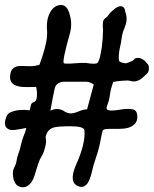

<svg xmlns="http://www.w3.org/2000/svg" viewBox="-20 -748 630 787"><path d="M127.9 -391.6Q109.4 -391.6 89.8 -391.1Q70.3 -390.6 54.7 -394.5Q18.6 -402.3 21.5 -436.5Q23.4 -481.4 73.2 -477.5Q85 -476.6 103.5 -476.6Q122.1 -476.6 141.6 -482.4Q176.8 -577.1 172.9 -622.1Q168.9 -667 185.5 -697.3Q202.1 -727.5 230.5 -727.5Q256.8 -727.5 266.6 -684.6Q277.3 -648.4 265.6 -607.4Q235.4 -501 241.2 -489.3Q243.2 -486.3 267.6 -487.3Q319.3 -491.2 331.1 -490.2Q373 -483.4 379.4 -490.2Q385.7 -497.1 390.1 -516.1Q394.5 -535.2 397.5 -556.6Q402.3 -593.8 402.3 -627Q400.4 -643.6 401.9 -655.8Q403.3 -668 411.6 -673.3Q419.9 -678.7 424.3 -686Q428.7 -693.4 439.5 -703.1Q466.8 -728.5 482.4 -720.7Q490.2 -716.8 491.7 -708Q493.2 -699.2 496.1 -691.4Q503.9 -664.1 490.2 -632.8Q481.4 -613.3 478.5 -590.8Q475.6 -568.4 472.2 -555.7Q468.8 -543 467.3 -524.4Q465.8 -505.9 467.8 -500Q470.7 -491.2 496.1 -488.3Q528.3 -498 532.2 -507.8Q552.7 -516.6 574.2 -498Q582 -488.3 586.4 -483.9Q590.8 -479.5 590.3 -466.3Q589.8 -453.1 582.5 -446.3Q575.2 -439.5 562.5 -427.7Q539.1 -409.2 515.6 -416Q510.7 -418 501 -418Q491.2 -418 480.5 -417Q455.1 -415 444.3 -412.1Q433.6 -383.8 430.7 -360.4Q427.7 -336.9 420.9 -320.3Q414.1 -303.7 418.9 -299.3Q423.8 -294.9 436 -294.9Q448.2 -294.9 461.4 -296.9Q474.6 -298.8 488.3 -300.8Q522.5 -303.7 532.7 -296.4Q543 -289.1 543 -269.5Q543 -250 531.7 -239.3Q520.5 -228.5 504.9 -224.1Q489.3 -219.7 463.9 -219.7H427.7Q406.2 -219.7 402.3 -214.4Q398.4 -209 392.6 -175.3Q386.7 -141.6 374.5 -105.5Q362.3 -69.3 358.4 -51.3Q354.5 -33.2 350.1 -20.5Q345.7 -7.8 339.8 2Q324.2 23.4 304.7 16.6Q258.8 2.9 292 -73.2Q331.1 -160.2 326.2 -213.9Q324.2 -230.5 267.6 -230.5Q216.8 -230.5 199.2 -225.1Q181.6 -219.7 173.3 -204.1Q165 -188.5 168 -178.2Q170.9 -168 165 -144.5Q159.2 -121.1 150.9 -107.9Q142.6 -94.7 138.2 -81.5Q133.8 -68.4 129.4 -54.2Q125 -40 121.1 -26.9Q117.2 -13.7 109.4 -2Q88.9 26.4 61.5 17.6Q37.1 9.8 33.2 -28.3Q31.2 -48.8 38.6 -62Q45.9 -75.2 47.9 -88.9Q49.8 -102.5 54.2 -114.3Q58.6 -126 62.5 -140.6Q70.3 -173.8 75.2 -186.5Q84 -206.1 87.9 -223.6Q64.5 -218.8 43.9 -215.8Q23.4 -212.9 13.2 -219.2Q2.9 -225.6 1 -235.8Q-1 -246.1 2 -256.8Q7.8 -283.2 26.4 -289.1Q59.6 -301.8 101.6 -295.9Q105.5 -309.6 106.9 -317.9Q108.4 -326.2 119.1 -329.6Q129.9 -333 131.3 -353.5Q132.8 -374 127.9 -391.6ZM186.5 -293.9Q213.9 -308.6 240.2 -293.9Q256.8 -282.2 271.5 -283.2Q286.1 -284.2 304.2 -292Q322.3 -299.8 336.9 -299.8L364.3 -401.4Q348.6 -413.1 332 -413.1Q287.1 -413.1 241.2 -413.1Q220.7 -412.1 209 -397.5Q204.1 -390.6 196.3 -347.2Q188.5 -303.7 186.5 -293.9Z"/></svg>

Font: Creepster Caps
Style: Regular
Weight: 400
Designer: Font Diner, Inc
Foundry: Font Diner, Inc
Version: Version 1.000